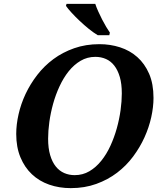

<svg xmlns="http://www.w3.org/2000/svg" viewBox="-20 -951 832 982"><path d="M63 -266.1Q63 -314 75 -366.7Q86.9 -419.4 110.8 -470.5Q134.8 -521.5 170.4 -567.6Q206.1 -613.8 253.2 -648.7Q300.3 -683.6 359.4 -704.3Q418.5 -725.1 488.8 -725.1Q543.9 -725.1 594 -709Q644 -692.9 682.1 -659.2Q720.2 -625.5 742.7 -573.7Q765.1 -522 765.1 -450.2Q765.1 -404.3 753.7 -352.1Q742.2 -299.8 719 -248.5Q695.8 -197.3 660.9 -150.4Q626 -103.5 578.9 -67.6Q531.7 -31.7 472.4 -10.3Q413.1 11.2 341.8 11.2Q282.7 11.2 231.7 -6.6Q180.7 -24.4 143.3 -59.6Q106 -94.7 84.5 -146.5Q63 -198.2 63 -266.1ZM226.1 -242.2Q226.1 -192.9 236.6 -157.5Q247.1 -122.1 265.4 -99.4Q283.7 -76.7 308.6 -65.9Q333.5 -55.2 361.8 -55.2Q403.3 -55.2 437.3 -75.2Q471.2 -95.2 498 -128.7Q524.9 -162.1 544.7 -205.3Q564.5 -248.5 577.4 -294.9Q590.3 -341.3 596.7 -387.5Q603 -433.6 603 -473.1Q603 -522 592.8 -557.1Q582.5 -592.3 564.7 -615.2Q546.9 -638.2 522 -649.2Q497.1 -660.2 467.8 -660.2Q426.3 -660.2 392.3 -640.1Q358.4 -620.1 331.5 -586.7Q304.7 -553.2 284.7 -510Q264.6 -466.8 251.7 -420.2Q238.8 -373.5 232.4 -327.4Q226.1 -281.2 226.1 -242.2ZM480 -771Q458.5 -783.7 434.3 -803.2Q410.2 -822.8 387.7 -844Q365.2 -865.2 346.4 -885.7Q327.6 -906.2 317.4 -920.9L320.3 -931.2H467.3Q473.1 -913.1 482.7 -892.1Q492.2 -871.1 502.4 -851.1Q512.7 -831.1 523.2 -813.5Q533.7 -795.9 542 -784.2L539.1 -771Z"/></svg>

Font: Droid Serif
Style: Bold Italic
Weight: 700
Italic angle: -12°
Designer: Monotype Design team
Foundry: Monotype Imaging Inc.
Version: Version 1.03